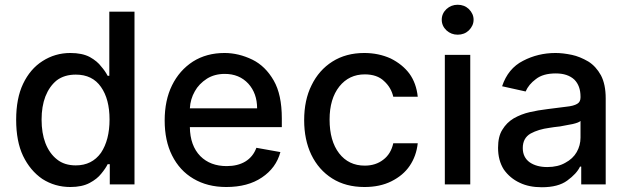

<svg xmlns="http://www.w3.org/2000/svg" viewBox="-20 -776 2639 808"><path d="M158 -23Q107 -58 77 -120Q48 -181 48 -272Q48 -362 77 -423Q107 -486 159 -519Q212 -553 276 -553Q326 -553 358 -536Q390 -518 406 -496Q422 -478 433 -457H440V-727H546V0H442V-85H433Q425 -68 406 -45Q389 -23 357 -6Q325 11 276 11Q211 11 158 -23ZM405 -133Q441 -187 441 -273Q441 -359 405 -410Q369 -462 299 -462Q251 -462 219 -438Q188 -413 171 -370Q155 -328 155 -273Q155 -216 171 -174Q188 -130 220 -105Q251 -80 299 -80Q367 -80 405 -133Z M794 -24Q736 -58 704 -122Q673 -184 673 -269Q673 -354 704 -417Q735 -480 792 -517Q849 -553 925 -553Q984 -553 1042 -525Q1097 -498 1132 -437Q1166 -378 1166 -278V-241H779Q780 -163 823 -119Q865 -77 934 -77Q980 -77 1012 -96Q1045 -116 1059 -154L1160 -136Q1142 -69 1082 -29Q1023 11 932 11Q853 11 794 -24ZM1025 -424Q987 -465 926 -465Q883 -465 851 -445Q817 -423 800 -392Q781 -359 779 -320H1062Q1062 -383 1025 -424Z M1378 -25Q1321 -61 1290 -125Q1260 -188 1260 -270Q1260 -355 1291 -417Q1322 -481 1379 -517Q1436 -553 1513 -553Q1573 -553 1624 -530Q1674 -505 1703 -466Q1732 -426 1738 -369H1635Q1626 -408 1596 -435Q1567 -463 1515 -463Q1449 -463 1408 -412Q1367 -360 1367 -273Q1367 -183 1407 -131Q1447 -79 1515 -79Q1561 -79 1593 -104Q1625 -128 1635 -173H1738Q1732 -119 1704 -78Q1677 -38 1627 -13Q1579 11 1514 11Q1435 11 1378 -25Z M1959 -545V0H1852V-545ZM1859 -648Q1839 -667 1839 -693Q1839 -719 1859 -738Q1879 -756 1906 -756Q1934 -756 1953 -738Q1973 -718 1973 -693Q1973 -668 1953 -648Q1934 -630 1906 -630Q1879 -630 1859 -648Z M2167 -7Q2126 -26 2100 -63Q2076 -101 2076 -154Q2076 -202 2094 -230Q2112 -260 2142 -278Q2174 -296 2209 -304Q2243 -312 2285 -317L2364 -327Q2394 -330 2409 -339Q2423 -347 2423 -366V-369Q2423 -415 2397 -441Q2369 -467 2319 -467Q2265 -467 2235 -443Q2205 -421 2192 -391L2093 -413Q2118 -488 2181 -520Q2244 -553 2318 -553Q2349 -553 2387 -545Q2420 -538 2456 -517Q2488 -497 2509 -459Q2529 -421 2529 -362V0H2426V-75H2421Q2407 -45 2367 -16Q2329 12 2260 12Q2206 12 2167 -7ZM2359 -91Q2391 -108 2407 -136Q2423 -164 2423 -197V-267Q2416 -260 2390 -254Q2372 -250 2337 -244Q2309 -241 2292 -238Q2246 -232 2213 -214Q2180 -195 2180 -153Q2180 -114 2209 -93Q2238 -73 2283 -73Q2328 -73 2359 -91Z"/></svg>

Font: Sinter Medium
Style: Regular
Weight: 500
Foundry: Adobe & rsms
Version: Version 1.000